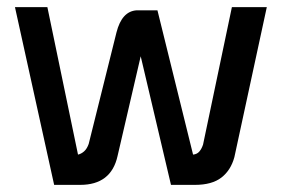

<svg xmlns="http://www.w3.org/2000/svg" viewBox="-20 -519 794 539"><path d="M113 -499 199 -85Q208 -87 216 -94Q224 -101 229 -115L307 -428Q322 -487 363 -490H422L522 -85Q533 -86 539.5 -93.5Q546 -101 550 -113L631 -499H729L638 -78Q628 -41 601.5 -20.5Q575 0 527 0H460L375 -361L310 -81Q292 0 205 0H132L22 -499Z"/></svg>

Font: Panefresco 600wt
Style: Regular
Weight: 600
Designer: Campivisivi
Foundry: Campivisivi & Chank Co
Version: Version 1.001